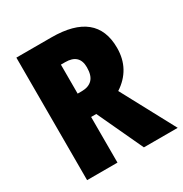

<svg xmlns="http://www.w3.org/2000/svg" viewBox="-166 -841 924 969"><g transform="rotate(-30 296.0 -357.0)"><path d="M268 -714Q529 -714 529 -503Q529 -440 502.5 -392Q476 -344 425 -311L592 0H395L271 -266H241V0H64V-714ZM266 -571H241V-402H265Q305 -402 326.5 -424Q348 -446 348 -494Q348 -571 266 -571Z"/></g></svg>

Font: Noto Sans Myanmar Condensed Black
Style: Regular
Weight: 900
Width: 3
Designer: Monotype Design Team
Foundry: Monotype Imaging Inc.
Version: Version 2.107; ttfautohint (v1.8.4.7-5d5b)